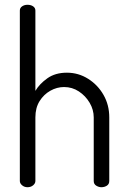

<svg xmlns="http://www.w3.org/2000/svg" viewBox="-20 -783 535 803"><path d="M95 0Q82 0 72.5 -8Q63 -16 63 -26V-739Q63 -750 72.5 -756.5Q82 -763 95 -763Q109 -763 118.5 -756.5Q128 -750 128 -739V-403Q145 -432 178 -455.5Q211 -479 260 -479Q308 -479 348.5 -453.5Q389 -428 413 -386Q437 -344 437 -292V-26Q437 -13 427 -6.5Q417 0 404 0Q393 0 382.5 -6.5Q372 -13 372 -26V-292Q372 -324 355 -353Q338 -382 310 -400.5Q282 -419 248 -419Q218 -419 190.5 -403.5Q163 -388 145.5 -360Q128 -332 128 -292V-26Q128 -16 118.5 -8Q109 0 95 0Z"/></svg>

Font: Dosis ExtraLight
Style: Regular
Weight: 400
Version: Version 3.001; ttfautohint (v1.8.2)